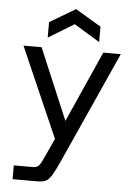

<svg xmlns="http://www.w3.org/2000/svg" viewBox="-61 -761 713 1026"><g transform="rotate(5 295.0 -247.5)"><path d="M46 220V146H147Q161 146 170.5 141.5Q180 137 189 122Q198 107 211 77L253 -14L42 -496H139L300 -115L470 -496H564L295 101Q271 154 255.5 179.5Q240 205 223 212.5Q206 220 176 220ZM167 -550V-633L305 -715L443 -633V-550L305 -634Z"/></g></svg>

Font: HostGroteskRegular
Style: Regular
Weight: 400
Designer: Doukan Karapınar based on Poppins by Indian Type Foundry, Jonny Pinhorn
Foundry: Element Type
Version: Version 1.001; ttfautohint (v1.8.4.7-5d5b)